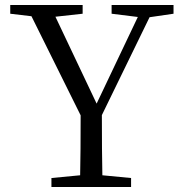

<svg xmlns="http://www.w3.org/2000/svg" viewBox="-20 -749 728 769"><path d="M579 -680 388 -288Q388 -141 390 -47L505 -36V0H186V-36L301 -47Q303 -140 303 -287L106 -684L21 -694V-729H311V-694L202 -682L367 -334L532 -681L427 -694V-729H675V-694Z"/></svg>

Font: Han-Nom Khai
Style: Regular
Weight: 400
Version: Version 1.200;June 22, 2023;FontCreator 14.0.0.2814 64-bit